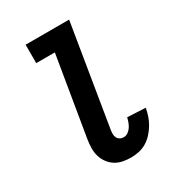

<svg xmlns="http://www.w3.org/2000/svg" viewBox="-180 -838 859 948"><g transform="rotate(-30 250.0 -363.5)"><path d="M288 8Q264 8 241 3.5Q218 -1 199 -13Q180 -25 166.5 -43.5Q153 -62 146.5 -84Q140 -106 140.5 -130.5Q141 -155 145 -179L220 -630H114V-735H362L268 -162Q266 -150 266 -138.5Q266 -127 270.5 -117.5Q275 -108 284.5 -102.5Q294 -97 306 -97Q319 -97 330.5 -105Q342 -113 349.5 -124.5Q357 -136 361.5 -148.5Q366 -161 369 -174L472 -169V-168Q468 -146 460.5 -124Q453 -102 441 -82Q429 -62 412.5 -44Q396 -26 376 -14Q356 -2 333 3Q310 8 288 8Z"/></g></svg>

Font: Iosevka Term Curly Extrabold
Style: Italic
Weight: 800
Italic angle: -9°
Designer: Belleve Invis
Foundry: Belleve Invis
Version: Version 32.3.0